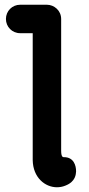

<svg xmlns="http://www.w3.org/2000/svg" viewBox="-20 -780 377 810"><path d="M118 -105C119 -30 171 10 220 10C232 10 244 8 256 3C300 -14 300 -46 301 -57C301 -82 291 -117 250 -117C248 -117 238 -114 238 -144V-700C238 -736 208 -760 178 -760H65C31 -760 5 -733 5 -700C5 -667 31 -640 65 -640H118Z"/></svg>

Font: LS
Style: Bold
Weight: 700
Designer: BSozoo
Foundry: BSozoo
Version: Version 001.000